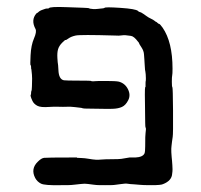

<svg xmlns="http://www.w3.org/2000/svg" viewBox="-20 -523 587 562"><path d="M123 -499Q126 -504 176 -502Q240 -500 240.5 -499Q241 -498 244.5 -497.5Q248 -497 253 -496.5Q258 -496 266.5 -497Q275 -498 275.5 -498Q276 -498 280.5 -498.5Q285 -499 286 -500Q288 -503 332.5 -500Q377 -497 384 -491Q385 -489 388.5 -488Q392 -487 393 -486.5Q394 -486 399.5 -482.5Q405 -479 409.5 -475.5Q414 -472 421.5 -468.5Q429 -465 432.5 -462Q436 -459 437 -459Q438 -459 441 -456Q444 -453 446 -453Q448 -453 456 -442Q485 -400 485 -322Q485 -306 484 -302Q483 -298 483 -283.5Q483 -269 484.5 -268Q486 -267 486.5 -198.5Q487 -130 485.5 -122.5Q484 -115 483.5 -108.5Q483 -102 482 -95.5Q481 -89 481.5 -77Q482 -65 482.5 -63Q483 -61 483.5 -53Q484 -45 484.5 -39.5Q485 -34 485 -27.5Q485 -21 484 -15Q483 6 457 16Q451 19 424 19Q397 19 390 18Q383 17 372 16.5Q361 16 355 15Q349 14 345.5 14.5Q342 15 336.5 15.5Q331 16 328.5 16.5Q326 17 321 17.5Q316 18 313 18.5Q310 19 287.5 19Q265 19 262 18.5Q259 18 253 17.5Q247 17 237.5 15.5Q228 14 217 15.5Q206 17 198.5 17.5Q191 18 188.5 18.5Q186 19 157 19Q111 20 100 14.5Q89 9 83 -2Q69 -29 91 -50Q101 -60 109 -61Q120 -62 184 -62H205L206 -61Q207 -61 218 -60.5Q229 -60 237.5 -58.5Q246 -57 250.5 -56.5Q255 -56 260.5 -55.5Q266 -55 277 -56Q288 -57 308 -57Q328 -57 335 -58L359 -62Q363 -62 376 -62Q398 -63 403 -74Q405 -79 405 -95Q405 -129 406 -133Q408 -147 406.5 -149Q405 -151 405 -164Q405 -177 404.5 -207.5Q404 -238 404 -246Q404 -266 405 -268L406 -269Q406 -271 406 -278Q406 -285 406.5 -285.5Q407 -286 407 -294Q407 -302 406.5 -305.5Q406 -309 405.5 -313.5Q405 -318 404.5 -319Q404 -320 403.5 -333.5Q403 -347 402.5 -350Q402 -353 401.5 -363.5Q401 -374 394 -384.5Q387 -395 387 -396.5Q387 -398 384 -401Q372 -417 363 -418Q345 -421 337 -419.5Q329 -418 316 -419Q215 -422 201.5 -419Q188 -416 180.5 -410.5Q173 -405 172 -406Q171 -407 162 -398Q153 -389 150 -379Q147 -369 148 -353Q149 -337 149.5 -336.5Q150 -336 151 -318Q152 -291 167 -288Q174 -287 210 -287Q246 -287 246.5 -286Q247 -285 252.5 -285Q258 -285 260 -285.5Q262 -286 290.5 -286Q319 -286 328 -284Q346 -279 354.5 -262Q363 -245 355.5 -230Q348 -215 337 -210Q326 -205 309.5 -204.5Q293 -204 279 -204.5Q265 -205 244 -205Q223 -205 222 -206Q221 -207 216 -207.5Q211 -208 199 -209.5Q187 -211 176 -210.5Q165 -210 151.5 -210.5Q138 -211 124 -210Q99 -208 89 -213.5Q79 -219 75 -227.5Q71 -236 70 -240.5Q69 -245 70 -245.5Q71 -246 71 -251Q71 -256 72 -256.5Q73 -257 73.5 -270.5Q74 -284 74 -293Q74 -302 73.5 -304.5Q73 -307 72.5 -314Q72 -321 71.5 -321Q71 -321 71 -326.5Q71 -332 69.5 -332Q68 -332 69.5 -361.5Q71 -391 79.5 -410.5Q88 -430 84 -438Q70 -464 86 -483Q89 -486 89.5 -485.5Q90 -485 90.5 -486Q91 -487 94.5 -489.5Q98 -492 98.5 -492Q99 -492 102 -493.5Q105 -495 109 -496Q113 -497 113.5 -497.5Q114 -498 118.5 -498Q123 -498 123 -499Z"/></svg>

Font: TT2020 Style E
Style: Regular
Weight: 400
Version: Version 00.2